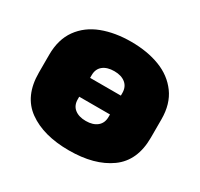

<svg xmlns="http://www.w3.org/2000/svg" viewBox="-150 -902 1151 1103"><g transform="rotate(30 425.0 -350.0)"><path d="M797 -411V-289Q797 -136 695.5 -63Q594 10 425 10Q256 10 154.5 -63Q53 -136 53 -291V-409Q53 -511 101.5 -578.5Q150 -646 234 -678Q318 -710 425 -710Q532 -710 615.5 -678Q699 -646 748 -579Q797 -512 797 -411ZM323 -430V-412H527V-429Q527 -470 499.5 -492.5Q472 -515 425 -515Q378 -515 350.5 -493Q323 -471 323 -430ZM527 -271V-287H323V-270Q323 -229 350.5 -207Q378 -185 425 -185Q472 -185 499.5 -207.5Q527 -230 527 -271Z"/></g></svg>

Font: Rubik Mono One
Style: Regular
Weight: 400
Designer: Hubert and Fischer with Elvire Volk Leonovitch (Cyrillic Expansion: Cyreal)
Foundry: Hubert and Fischer with Elvire Volk Leonovitch
Version: Version 2.000